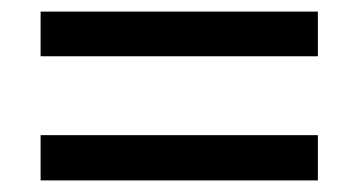

<svg xmlns="http://www.w3.org/2000/svg" viewBox="-20 -518 618 331"><path d="M50 -421V-498H528V-421ZM50 -207V-285H528V-207Z"/></svg>

Font: Noto Sans Hebrew Thin Medium
Style: Regular
Weight: 500
Version: Version 3.001